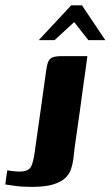

<svg xmlns="http://www.w3.org/2000/svg" viewBox="-57 -613 421 732"><path d="M-29 36Q-23.3 37.7 -7.6 39.4Q8.1 41.1 16.7 41.1Q52.2 41.1 61.6 21.9Q70.9 2.7 75.9 -37.3Q87.2 -114.8 97.8 -191.7Q108.4 -268.7 119.3 -346.2Q122.4 -367.7 127.5 -379.1Q132.6 -390.5 144.6 -394.7Q156.5 -399 179.7 -399Q203.7 -399 227.9 -399Q252.1 -399 276.1 -399Q273.9 -379.2 269.1 -346.7Q264.2 -314.2 258.9 -274.4Q253.6 -234.6 247.9 -193Q242.2 -151.4 236.7 -114.4Q231.2 -77.4 227.6 -50Q225.2 -29.8 222.8 -8.5Q220.3 12.7 213.7 32.1Q207.2 51.4 190.9 66.5Q174.6 81.5 144.4 90.5Q114.1 99.5 64.1 99.5Q26.4 99.5 -1.4 95.4Q-29.1 91.3 -36.8 90.3Q-35.1 76.6 -33.3 63.1Q-31.4 49.7 -29 36ZM90.7 -460 214.4 -592.6H255.5L344.5 -460H279.7L225.9 -528.9L151.1 -460Z"/></svg>

Font: Genos Thin
Style: Italic
Weight: 100
Italic angle: -8°
Designer: Robert E. Leuschke
Foundry: Robert E. Leuschke
Version: Version 1.010